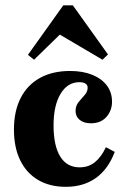

<svg xmlns="http://www.w3.org/2000/svg" viewBox="-20 -700 478 731"><path d="M230.6 11.3Q169.4 11.3 125 -14.9Q80.6 -41.1 56.9 -89.9Q33.1 -138.7 33.1 -206.5Q33.1 -276.6 58.5 -326.6Q83.9 -376.6 131.9 -403.2Q179.8 -429.8 246.8 -429.8Q295.2 -429.8 331 -415.3Q366.9 -400.8 386.7 -374.6Q406.5 -348.4 406.5 -312.9Q406.5 -279 385.1 -254.8Q363.7 -230.6 325.8 -230.6Q299.2 -230.6 283.5 -243.5Q267.7 -256.5 267.7 -277.4Q267.7 -297.6 279.4 -311.7Q291.1 -325.8 302.4 -338.3Q313.7 -350.8 313.7 -366.1Q313.7 -376.6 305.2 -381.9Q296.8 -387.1 282.3 -387.1Q237.1 -387.1 210.5 -342.7Q183.9 -298.4 183.9 -222.6Q183.9 -145.2 209.3 -104Q234.7 -62.9 283.1 -62.9Q316.9 -62.9 341.1 -82.3Q365.3 -101.6 383.1 -139.5L416.9 -121.8Q391.9 -55.6 344.8 -22.2Q297.6 11.3 230.6 11.3ZM109.7 -472.6 86.3 -491.1 221 -679.8H257.3L391.1 -492.7L370.2 -472.6L183.9 -582.3L238.7 -598.4Z"/></svg>

Font: Playfair 9pt Black
Style: Regular
Weight: 900
Designer: Claus Eggers Sørensen
Foundry: Claus Eggers Sørensen
Version: Version 2.203